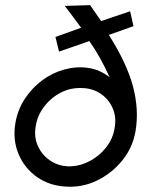

<svg xmlns="http://www.w3.org/2000/svg" viewBox="-20 -724 593 748"><path d="M238 3Q173 0 124 -34.5Q75 -69 52 -124.5Q29 -180 40 -245Q49 -297 77 -339.5Q105 -382 145 -411.5Q185 -441 231.5 -453.5Q278 -466 323.5 -459.5Q369 -453 407 -423Q390 -461 370 -497Q350 -533 328 -564L210 -523L196 -580L296 -616Q285 -630 268.5 -653Q252 -676 232 -701L331 -704L374 -642L487 -680L500 -622L404 -588Q475 -476 498.5 -386Q522 -296 508 -213Q497 -149 456.5 -99Q416 -49 358.5 -21Q301 7 238 3ZM245 -76Q287 -75 326.5 -95Q366 -115 393.5 -150Q421 -185 427 -228Q434 -269 418.5 -303.5Q403 -338 372 -359Q341 -380 300 -381Q255 -383 216.5 -363Q178 -343 151.5 -308Q125 -273 119 -231Q112 -190 127.5 -155.5Q143 -121 174 -99.5Q205 -78 245 -76Z"/></svg>

Font: Kulim Park
Style: Italic
Weight: 400
Italic angle: -8°
Designer: Noponies / Dale Sattler
Foundry: Noponies
Version: Version 1.000; ttfautohint (v1.8.3)